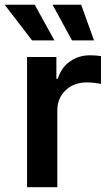

<svg xmlns="http://www.w3.org/2000/svg" viewBox="-46 -785 463 805"><path d="M67.4 0V-545.9H190.4V-454.6H196.3Q210.9 -502 247.6 -527.6Q284.2 -553.2 331.1 -553.2Q355.5 -553.2 377.4 -549.8V-433.1Q369.6 -435.1 352.1 -437.3Q334.5 -439.5 317.4 -439.5Q264.2 -439.5 229.2 -406.5Q194.3 -373.5 194.3 -321.3V0ZM88.4 -615.7 -26.4 -765.1H99.6L182.1 -615.7ZM255.9 -615.7 174.3 -765.1H294.4L348.1 -615.7Z"/></svg>

Font: Inter-SemiBold
Style: Regular
Weight: 600
Designer: Rasmus Andersson
Foundry: rsms
Version: Version 4.000;git-a52131595